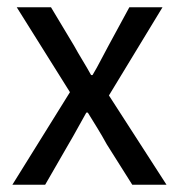

<svg xmlns="http://www.w3.org/2000/svg" viewBox="-20 -507 491 527"><path d="M14 0 172 -254 26 -487H120L183 -382Q194 -362 206.5 -341.5Q219 -321 230 -301H234Q246 -321 256.5 -341.5Q267 -362 278 -382L335 -487H426L279 -245L437 0H343L273 -111Q261 -133 247.5 -155Q234 -177 221 -198H217Q205 -177 193 -155Q181 -133 168 -111L104 0Z"/></svg>

Font: Assistant ExtraLight Medium
Style: Regular
Weight: 500
Version: Version 3.000